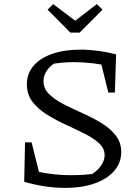

<svg xmlns="http://www.w3.org/2000/svg" viewBox="-20 -906 679 936"><path d="M297 10Q249 10 199 2.5Q149 -5 98 -20L130 -78Q176 -65 225.5 -58.5Q275 -52 327 -52Q358 -52 389 -54Q420 -56 451 -61L417 -51Q437 -61 453.5 -76.5Q470 -92 480 -111Q490 -130 490 -150Q490 -183 462.5 -208Q435 -233 392 -254.5Q349 -276 301 -298Q253 -320 209.5 -347Q166 -374 138.5 -409.5Q111 -445 111 -495Q111 -547 143.5 -585Q176 -623 234.5 -643.5Q293 -664 373 -664Q416 -664 460 -658Q504 -652 546 -641L524 -581Q479 -592 433 -597.5Q387 -603 341 -603Q309 -603 278 -600Q247 -597 216 -591L253 -602Q226 -587 209 -563Q192 -539 192 -510Q192 -474 219.5 -447Q247 -420 290 -398Q333 -376 381.5 -354.5Q430 -333 473 -307Q516 -281 543.5 -246.5Q571 -212 571 -165Q571 -112 536.5 -72.5Q502 -33 440.5 -11.5Q379 10 297 10ZM182 -19 98 -20 102 -212H134ZM508 -455 462 -641H546L540 -455ZM323 -747 212 -859 239 -886 347 -805 452 -886 480 -859 368 -747Z"/></svg>

Font: Piazzolla Thin
Style: Regular
Weight: 400
Version: Version 2.001